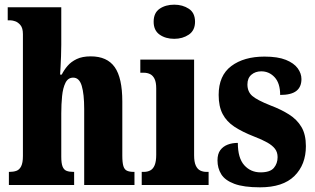

<svg xmlns="http://www.w3.org/2000/svg" viewBox="-20 -791 1348 821"><path d="M18 0V-56H21Q37 -56 50 -60.5Q63 -65 70.5 -80Q78 -95 78 -124V-645Q78 -671 67.5 -683.5Q57 -696 45 -700Q33 -704 26 -704H13V-760H242V-599Q242 -575 241 -551Q240 -527 239 -506.5Q238 -486 237 -472H244Q254 -492 269 -509.5Q284 -527 308 -538.5Q332 -550 368 -550Q438 -550 470.5 -504Q503 -458 503 -357V-126Q503 -96 507.5 -81Q512 -66 523 -61Q534 -56 552 -56H555V0H340V-325Q340 -389 329.5 -424Q319 -459 293 -459Q271 -459 260 -437Q249 -415 245.5 -380Q242 -345 242 -306V-121Q242 -93 247.5 -79Q253 -65 264.5 -60.5Q276 -56 294 -56H297V0Z M586 0V-56H595Q611 -56 623 -62.5Q635 -69 641.5 -85Q648 -101 648 -129V-413Q648 -439 641 -453.5Q634 -468 622 -474Q610 -480 595 -480H580V-536H810V-127Q810 -99 817 -83.5Q824 -68 836 -62Q848 -56 863 -56H872V0ZM725 -625Q688 -625 662.5 -643Q637 -661 637 -698Q637 -736 662.5 -753.5Q688 -771 725 -771Q761 -771 787.5 -753.5Q814 -736 814 -698Q814 -661 787.5 -643Q761 -625 725 -625Z M1092 10Q1022 10 982 -5Q942 -20 926 -46Q910 -72 910 -105Q910 -133 922 -149Q934 -165 953.5 -172.5Q973 -180 997 -180Q997 -115 1024.5 -84.5Q1052 -54 1094 -54Q1135 -54 1151 -73Q1167 -92 1167 -119Q1167 -140 1156 -154.5Q1145 -169 1123 -181.5Q1101 -194 1067 -207Q1016 -227 982.5 -249Q949 -271 932 -303.5Q915 -336 915 -385Q915 -468 969 -508.5Q1023 -549 1111 -549Q1168 -549 1202.5 -535Q1237 -521 1253 -499Q1269 -477 1269 -453Q1269 -419 1247 -402Q1225 -385 1178 -385Q1178 -435 1154.5 -460.5Q1131 -486 1097 -486Q1072 -486 1055 -471.5Q1038 -457 1038 -430Q1038 -399 1058.5 -381Q1079 -363 1137 -340Q1182 -323 1216 -301.5Q1250 -280 1269 -248Q1288 -216 1288 -166Q1288 -87 1239 -38.5Q1190 10 1092 10Z"/></svg>

Font: Noto Serif Khmer ExtraCondensed Black
Style: Regular
Weight: 900
Width: 2
Designer: Danh Hong and the Monotype Design Team
Foundry: Monotype Imaging Inc.
Version: Version 2.004